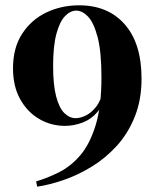

<svg xmlns="http://www.w3.org/2000/svg" viewBox="-20 -551 593 723"><path d="M278 -531Q387 -531 450 -459Q513 -387 513 -255Q513 -175 487.5 -111.5Q462 -48 419.5 -1.5Q377 45 325.5 76.5Q274 108 220.5 126.5Q167 145 120 152L116 132Q160 119 203.5 97Q247 75 282.5 33.5Q318 -8 340 -79Q362 -150 362 -260Q362 -357 347.5 -411.5Q333 -466 311.5 -488.5Q290 -511 267 -511Q245 -511 225 -490.5Q205 -470 192.5 -424Q180 -378 180 -302Q180 -231 191.5 -187.5Q203 -144 222.5 -125Q242 -106 265 -106Q282 -106 303 -116Q324 -126 342 -149Q360 -172 368 -210L377 -206Q371 -158 347.5 -130Q324 -102 291 -89.5Q258 -77 225 -77Q172 -77 127.5 -103Q83 -129 56 -177.5Q29 -226 29 -294Q29 -371 63.5 -424Q98 -477 154.5 -504Q211 -531 278 -531Z"/></svg>

Font: Playfair Display
Style: Bold
Weight: 700
Designer: Claus Eggers Sørensen
Foundry: Claus Eggers Sørensen
Version: Version 1.203